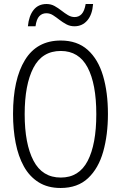

<svg xmlns="http://www.w3.org/2000/svg" viewBox="-20 -927 603 957"><path d="M282 10Q218 10 172.5 -18.5Q127 -47 99 -97.5Q71 -148 58 -215Q45 -282 45 -359Q45 -531 104.5 -628Q164 -725 283 -725Q365 -725 417 -678.5Q469 -632 493.5 -549.5Q518 -467 518 -359Q518 -255 494.5 -171.5Q471 -88 419 -39Q367 10 282 10ZM283 -42Q374 -42 417 -125Q460 -208 460 -358Q460 -509 416.5 -591Q373 -673 283 -673Q190 -673 146.5 -589Q103 -505 103 -358Q103 -210 147 -126Q191 -42 283 -42ZM119 -796Q124 -848 147.5 -877.5Q171 -907 212 -907Q234 -907 252 -897Q270 -887 286.5 -874Q303 -861 319 -851.5Q335 -842 352 -842Q373 -842 387 -857Q401 -872 407 -907H444Q440 -854 415 -825Q390 -796 351 -796Q329 -796 310.5 -806Q292 -816 276 -828.5Q260 -841 244.5 -851Q229 -861 211 -861Q190 -861 176 -846.5Q162 -832 157 -796Z"/></svg>

Font: Noto Sans Mono SemiCondensed Light
Style: Regular
Weight: 300
Width: 4
Designer: Monotype Design Team
Foundry: Monotype Imaging Inc.
Version: Version 2.014; ttfautohint (v1.8.4.7-5d5b)